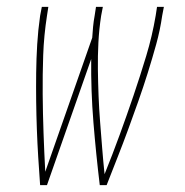

<svg xmlns="http://www.w3.org/2000/svg" viewBox="-20 -540 540 560"><path d="M97 0Q94 -41 91.5 -81.5Q89 -122 87.5 -163Q86 -204 85.5 -245Q85 -286 85.5 -327.5Q86 -369 88.5 -410.5Q91 -452 97 -494L102 -520H121L117 -494Q108 -436 106 -379Q104 -322 104.5 -265Q105 -208 107 -151.5Q109 -95 112 -39L249 -430Q250 -446 251.5 -462Q253 -478 256 -494L260 -520H280L275 -494Q269 -455 267 -416Q265 -377 265.5 -338Q266 -299 267.5 -260.5Q269 -222 272 -184Q275 -146 278 -108Q281 -70 285 -32Q308 -89 329 -146.5Q350 -204 369.5 -261.5Q389 -319 406.5 -377Q424 -435 434 -494L438 -520H458L453 -494Q447 -452 435.5 -410.5Q424 -369 411 -327.5Q398 -286 383.5 -245Q369 -204 354 -163Q339 -122 323 -81.5Q307 -41 291 0H271Q260 -91 252.5 -183Q245 -275 246 -368L117 0Z"/></svg>

Font: Iosevka SS04 Thin Oblique
Style: Regular
Weight: 100
Italic angle: -9°
Monospace: yes
Designer: Belleve Invis
Foundry: Belleve Invis
Version: Version 19.0.0; ttfautohint (v1.8.4)